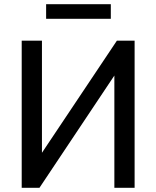

<svg xmlns="http://www.w3.org/2000/svg" viewBox="-20 -900 749 920"><path d="M84 0V-705H181V-141H163L540 -705H625V0H528V-565H546L169 0ZM201 -810V-880H511V-810Z"/></svg>

Font: Nunito Sans 10pt SemiCondensed SemiBold
Style: Regular
Weight: 600
Width: 4
Designer: Vernon Adams
Foundry: Vernon Adams
Version: Version 3.101;gftools[0.9.27]